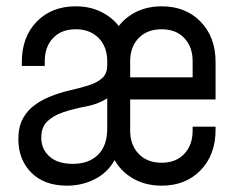

<svg xmlns="http://www.w3.org/2000/svg" viewBox="-20 -575 753 607"><path d="M192 12Q120 12 79 -29.2Q38 -70.5 38 -135Q38 -174.5 52.5 -200.5Q67 -226.5 89.8 -243Q112.5 -259.5 138 -269.5Q168.5 -282 200.2 -289.2Q232 -296.5 259 -304.8Q286 -313 302.5 -327.5Q319 -342 319 -368.5V-381.5Q319 -427 291.8 -454.8Q264.5 -482.5 219.5 -482.5Q174 -482.5 147.8 -454.8Q121.5 -427 121.5 -381.5V-366.5H49V-379Q49 -458 96 -506.5Q143 -555 219.5 -555Q269.5 -555 308 -533.2Q346.5 -511.5 368.5 -473.5H343Q364 -511.5 402.5 -533.2Q441 -555 491 -555Q567 -555 614.2 -506.5Q661.5 -458 661.5 -379V-260.5H391.5V-162Q391.5 -116.5 418.5 -88.5Q445.5 -60.5 491 -60.5Q536 -60.5 562.5 -88.5Q589 -116.5 589 -162V-174.5H661.5V-164.5Q661.5 -85.5 614.2 -36.8Q567 12 491 12Q435.5 12 393.5 -15Q351.5 -42 333 -88.5L353.5 -92Q332 -38.5 288.2 -13.2Q244.5 12 192 12ZM210 -57Q261 -57 290 -85.8Q319 -114.5 319 -168V-264Q288.5 -245 251 -238.2Q213.5 -231.5 179.5 -220Q149.5 -210 130 -191.8Q110.5 -173.5 110.5 -140Q110.5 -103.5 136.5 -80.2Q162.5 -57 210 -57ZM391.5 -330.5H589V-381.5Q589 -427 562.5 -454.8Q536 -482.5 491 -482.5Q445.5 -482.5 418.5 -454.8Q391.5 -427 391.5 -381.5Z"/></svg>

Font: Mohave Light
Style: Regular
Weight: 400
Version: Version 2.003